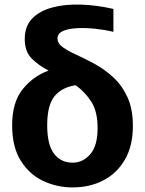

<svg xmlns="http://www.w3.org/2000/svg" viewBox="-20 -807 632 838"><path d="M560 -257Q560 -171 525.5 -111Q491 -51 431.5 -20Q372 11 297 11Q229 11 169 -17Q109 -45 71 -105Q33 -165 33 -260Q33 -360 78.5 -417Q124 -474 192 -499Q149 -521 118.5 -551.5Q88 -582 88 -637Q88 -692 120 -725.5Q152 -759 207 -774Q262 -789 331.5 -787Q401 -785 475 -768V-668Q438 -677 395.5 -681.5Q353 -686 315.5 -684Q278 -682 254.5 -671.5Q231 -661 231 -639Q231 -617 254.5 -600.5Q278 -584 315.5 -567Q353 -550 395 -527Q437 -504 474.5 -469.5Q512 -435 536 -383.5Q560 -332 560 -257ZM186 -260Q186 -175 216 -136Q246 -97 297 -97Q342 -97 374 -134Q406 -171 406 -248Q406 -321 378 -364Q350 -407 310 -435Q250 -426 218 -387Q186 -348 186 -260Z"/></svg>

Font: Murecho SemiBold
Style: Regular
Weight: 600
Designer: Neil Summerour
Foundry: Positype
Version: Version 1.010; ttfautohint (v1.8.3)